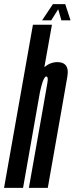

<svg xmlns="http://www.w3.org/2000/svg" viewBox="-60 -904 360 924"><path d="M-40.5 0 98.5 -785H190L153.5 -581Q182.5 -605 216 -605Q242 -605 254.5 -592Q271 -574.5 264 -534.5Q252 -464 235 -368.5L170 0H79L144.5 -370Q162 -468.5 167.5 -502Q173 -531.5 165.5 -535Q164.5 -536 163 -536Q154.5 -536 145 -509.5Q138 -488 132 -459.5L51 0ZM142.5 -806 194.5 -884H254L279.5 -806H235.5L220 -859.5L186.5 -806Z"/></svg>

Font: Anybody UltraCondensed Medium
Style: Italic
Weight: 500
Width: 1
Italic angle: -10°
Designer: Tyler Finck
Foundry: Etcetera Type Company
Version: Version 1.010; ttfautohint (v1.8.3) -l 8 -r 50 -G 200 -x 14 